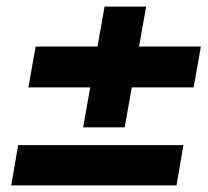

<svg xmlns="http://www.w3.org/2000/svg" viewBox="-20 -651 629 582"><path d="M14 -89 35 -211H536L515 -89ZM232 -265 297 -631H423L358 -265ZM66 -386 88 -510H589L567 -386Z"/></svg>

Font: DM Sans 12pt Black
Style: Italic
Weight: 900
Italic angle: -10°
Version: Version 4.004;gftools[0.9.30]